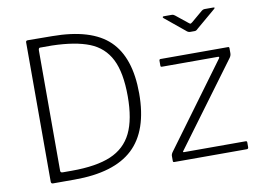

<svg xmlns="http://www.w3.org/2000/svg" viewBox="-79 -861 1327 980"><g transform="rotate(-10 585.0 -371.0)"><path d="M246 -741 120 -742C113.3 -742 110 -739 110 -733V-11C110 -3.7 113.3 0 120 0H232C368.7 0 469.7 -30.5 535 -91.5C600.3 -152.5 633 -247.3 633 -376C633 -500.7 602.3 -592.5 541 -651.5C479.7 -710.5 381.3 -740.3 246 -741ZM167 -680C167 -689.3 169.7 -694 175 -694H237C317.7 -692 382.2 -681.3 430.5 -662C478.8 -642.7 514.7 -610 538 -564C561.3 -518 573 -454 573 -372C573 -292.7 561.5 -229.3 538.5 -182C515.5 -134.7 478.8 -100.3 428.5 -79C378.2 -57.7 310.7 -47 226 -47H179C171 -47 167 -50.3 167 -57ZM743.5 -1.5C744.5 -0.5 746.3 0 749 0H1124C1130 0 1133 -3 1133 -9V-34C1133 -38.7 1130.7 -41 1126 -41H807C801 -41 800 -43.3 804 -48L1119 -474C1124.3 -481.3 1127 -489 1127 -497V-523C1127 -527.7 1125 -530 1121 -530H771C766.3 -530 764 -527.3 764 -522V-498C764 -494.7 764.5 -492.5 765.5 -491.5C766.5 -490.5 768.7 -490 772 -490H1062C1064.7 -490 1066.3 -489.2 1067 -487.5C1067.7 -485.8 1067 -483.7 1065 -481L751 -54C745 -46 742 -39 742 -33V-8C742 -4.7 742.5 -2.5 743.5 -1.5ZM1036 -742C1030.7 -742 1025.7 -740 1021 -736L963 -687C957.7 -683 954.3 -681 953 -681C951 -681 947.7 -683 943 -687L882 -736C879.3 -738 876.8 -739.5 874.5 -740.5C872.2 -741.5 869.3 -742 866 -742H825C821.7 -742 819.7 -741 819 -739C818.3 -737 819.7 -734.7 823 -732L923 -650C929.7 -643.3 936.7 -640 944 -640H967C971.7 -640 975.5 -641.3 978.5 -644C981.5 -646.7 983.3 -648.3 984 -649L1082 -732C1086 -735.3 1088 -737.7 1088 -739C1088 -741 1085.7 -742 1081 -742Z"/></g></svg>

Font: Libre Franklin ExtraLight
Style: Regular
Weight: 275
Designer: Pablo Impallari, Rodrigo Fuenzalida
Foundry: Impallari Type
Version: Version 1.002; ttfautohint (v1.5)